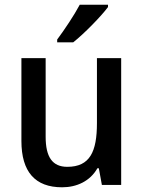

<svg xmlns="http://www.w3.org/2000/svg" viewBox="-20 -786 609 816"><path d="M439 -756V-766H319C295 -721 255 -661 223 -618V-606H291C337 -642 411 -718 439 -756ZM495 -539H392V-263C392 -141 362 -77 266 -77C203 -77 174 -118 174 -205V-539H71V-187C71 -56 129 10 244 10C306 10 363 -16 394 -71H400L413 0H495Z"/></svg>

Font: Noto Sans Thai Looped SemiCondensed Medium
Style: Regular
Weight: 500
Width: 4
Designer: Sasikarn Vongin, Ben Mitchell
Foundry: The Fontpad Ltd
Version: Version 1.001